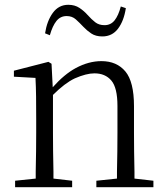

<svg xmlns="http://www.w3.org/2000/svg" viewBox="-20 -781 695 801"><path d="M43 0V-27L129 -36Q129 -49 129 -65Q130 -106 130.5 -150Q131 -194 131 -227V-285Q131 -337 130.5 -378Q130 -419 128 -456L38 -461V-486L182 -523L195 -515L200 -417Q248 -471 296 -497Q350 -526 403 -526Q467 -526 503 -483Q539 -440 539 -338V-227Q539 -193 539.5 -149Q540 -105 541 -64Q541 -49 541 -36L620 -27V0H382V-27L468 -36Q468 -49 468 -64Q469 -105 469.5 -149Q470 -193 470 -227V-339Q470 -415 444.5 -445Q419 -475 374 -475Q340 -475 292 -454Q250 -434 201 -385V-227Q201 -194 201.5 -150Q202 -106 203 -65Q203 -49 203 -36L281 -27V0ZM168 -642Q176 -694 200.5 -727.5Q225 -761 265 -761Q292 -761 311.5 -748Q331 -735 345 -719Q362 -700 377.5 -688Q393 -676 416 -676Q442 -676 458 -696Q474 -716 484 -754L505 -747Q497 -694 472.5 -661.5Q448 -629 407 -629Q379 -629 360.5 -641.5Q342 -654 328 -669Q312 -686 296.5 -700Q281 -714 258 -714Q232 -714 215.5 -693.5Q199 -673 188 -634Z"/></svg>

Font: Early Summer Mincho Light
Style: Regular
Weight: 300
Designer: GuiWonder
Version: Version 1.002